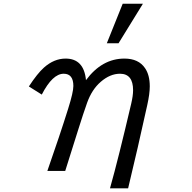

<svg xmlns="http://www.w3.org/2000/svg" viewBox="-20 -900 1040 1039"><path d="M558.1 -666 644 -879.9H753.4L621.6 -666ZM333 24.9H236.3Q269.5 -70.8 297.9 -155Q326.2 -239.3 349.1 -312.5Q377 -401.4 377 -434.6Q377 -501 324.7 -501Q264.2 -501 206.1 -388.2L136.2 -432.1Q182.1 -502.4 217.8 -534.2Q272.5 -583 335 -583Q434.1 -583 445.3 -466.3Q531.7 -583 653.3 -583Q730 -583 765.1 -530.8Q790.5 -493.7 790.5 -432.6Q790.5 -392.6 776.9 -331.5Q751 -213.4 725.1 -100.8Q699.2 11.7 673.3 119.1H575.2Q598.6 36.1 627.2 -78.4Q655.8 -192.9 689.9 -338.4Q700.2 -382.3 700.2 -411.6Q700.2 -501 629.4 -501Q575.7 -501 524.9 -457Q477.5 -416 451.7 -344.7Q430.7 -285.6 404.1 -200.9Q377.4 -116.2 342.8 -6.3Z"/></svg>

Font: BIZ UDPGothic
Style: Regular
Weight: 400
Designer: TypeBank Co., Ltd.
Foundry: Morisawa Inc.
Version: Version 1.051